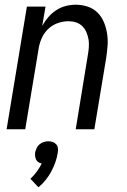

<svg xmlns="http://www.w3.org/2000/svg" viewBox="-20 -548 540 814"><path d="M8 0 94 -520H173L159 -438Q170 -458 184.5 -475Q199 -492 218 -504.5Q237 -517 258.5 -522.5Q280 -528 301 -528Q327 -528 351.5 -520Q376 -512 393.5 -494.5Q411 -477 420.5 -454Q430 -431 434 -405.5Q438 -380 436 -353.5Q434 -327 430 -301L380 0H301L352 -312Q355 -329 356.5 -346Q358 -363 355.5 -379.5Q353 -396 346.5 -411Q340 -426 329 -437Q318 -448 302.5 -453Q287 -458 270 -458Q247 -458 223.5 -449.5Q200 -441 182.5 -423.5Q165 -406 155.5 -383Q146 -360 143 -337L87 0ZM143 246 109 210Q124 196 136 179.5Q148 163 157 145Q149 144 142.5 139.5Q136 135 133 128.5Q130 122 129 114.5Q128 107 129 99Q131 89 135.5 79.5Q140 70 148 63.5Q156 57 165.5 54Q175 51 185 51Q195 51 203.5 54Q212 57 218 63.5Q224 70 225.5 79.5Q227 89 225 99Q222 119 215 139Q208 159 198 178Q188 197 174 214.5Q160 232 143 246Z"/></svg>

Font: Iosevka Term Curly Oblique
Style: Regular
Weight: 400
Italic angle: -9°
Designer: Belleve Invis
Foundry: Belleve Invis
Version: Version 32.3.0